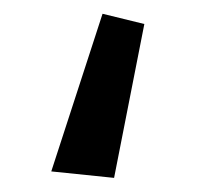

<svg xmlns="http://www.w3.org/2000/svg" viewBox="-20 -159 320 276"><path d="M127.4 -139.2 187.5 -124.5 144 96.7 53.7 87.4Z"/></svg>

Font: RobotoFlex
Style: Regular
Weight: 400
Designer: Berlow after Robertson
Foundry: Google
Version: Version 2.136